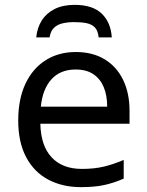

<svg xmlns="http://www.w3.org/2000/svg" viewBox="-20 -760 604 790"><path d="M292 -546Q361 -546 410.5 -516Q460 -486 486.5 -431.5Q513 -377 513 -304V-251H146Q148 -160 192.5 -112.5Q237 -65 317 -65Q368 -65 407.5 -74.5Q447 -84 489 -102V-25Q448 -7 408 1.5Q368 10 313 10Q237 10 178.5 -21Q120 -52 87.5 -113.5Q55 -175 55 -264Q55 -352 84.5 -415Q114 -478 167.5 -512Q221 -546 292 -546ZM291 -474Q228 -474 191.5 -433.5Q155 -393 148 -321H421Q421 -367 407 -401Q393 -435 364.5 -454.5Q336 -474 291 -474ZM287 -740Q361 -740 398.5 -704Q436 -668 440 -606H386Q383 -634 370.5 -647Q358 -660 337 -664.5Q316 -669 285 -669Q259 -669 237.5 -664Q216 -659 202 -645.5Q188 -632 184 -606H129Q133 -646 152 -676Q171 -706 205 -723Q239 -740 287 -740Z"/></svg>

Font: Noto Sans Ambassadori
Style: Regular
Weight: 400
Designer: Monotype Design Team
Foundry: Monotype Imaging Inc.
Version: Version 2.013